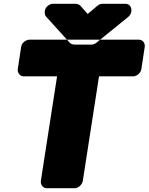

<svg xmlns="http://www.w3.org/2000/svg" viewBox="-20 -958 786 1016"><path d="M685 -554C701 -554 724 -569 728 -592L746 -711C748 -727 738 -748 715 -748H136C120 -748 96 -734 92 -711L74 -592C72 -576 83 -554 106 -554H282L196 0C194 16 205 38 228 38H375C391 38 414 23 418 0L504 -554ZM444 -884 496 -928C504 -935 515 -938 523 -938H644C667 -938 677 -917 675 -901V-896C673 -885 666 -874 658 -868L489 -731C481 -725 472 -722 463 -722H374C364 -722 353 -727 349 -732L224 -870C217 -877 216 -888 217 -897V-901C221 -924 244 -938 260 -938H380C390 -938 400 -933 405 -928Z"/></svg>

Font: Asimov Print
Style: EIt
Weight: 500
Designer: Google
Version: Version 2.000980; 2014